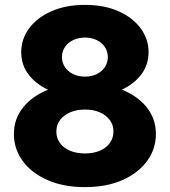

<svg xmlns="http://www.w3.org/2000/svg" viewBox="-20 -751 696 787"><path d="M328 16Q241 16 175.5 -12.5Q110 -41 73.5 -90.5Q37 -140 37 -202Q37 -264 75 -311Q113 -358 178.5 -384Q244 -410 328 -410Q413 -410 478.5 -384Q544 -358 581.5 -311Q619 -264 619 -202Q619 -140 582.5 -90.5Q546 -41 481 -12.5Q416 16 328 16ZM328 -353Q253 -353 194 -376Q135 -399 101 -440.5Q67 -482 67 -537Q67 -591 99.5 -635Q132 -679 191 -705Q250 -731 328 -731Q407 -731 465.5 -705Q524 -679 556.5 -635Q589 -591 589 -537Q589 -482 555 -440.5Q521 -399 462.5 -376Q404 -353 328 -353ZM328 -122Q363 -122 389 -133Q415 -144 430 -164.5Q445 -185 445 -212Q445 -239 430 -259Q415 -279 389 -290.5Q363 -302 328 -302Q294 -302 267.5 -290.5Q241 -279 226 -259Q211 -239 211 -212Q211 -185 226 -164.5Q241 -144 267.5 -133Q294 -122 328 -122ZM328 -437Q356 -437 377 -447.5Q398 -458 410 -476Q422 -494 422 -517Q422 -540 410 -558Q398 -576 377 -586.5Q356 -597 328 -597Q301 -597 279.5 -586.5Q258 -576 246 -558Q234 -540 234 -517Q234 -494 246 -476Q258 -458 279.5 -447.5Q301 -437 328 -437Z"/></svg>

Font: Wix Madefor Display ExtraBold
Style: Regular
Weight: 800
Designer: Dalton Maag Ltd
Foundry: Dalton Maag Ltd
Version: Version 3.100